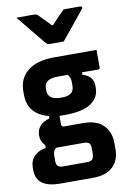

<svg xmlns="http://www.w3.org/2000/svg" viewBox="-113 -908 827 1225"><g transform="rotate(-10 300.0 -295.5)"><path d="M354 -639H260Q253 -639 247.5 -643Q242 -647 230 -661Q223 -670 206 -690.5Q189 -711 167 -738Q145 -765 123 -792Q101 -819 83 -841H195Q206 -841 211.5 -839Q217 -837 224 -830Q232 -822 250 -803.5Q268 -785 298 -754H305Q333 -784 352.5 -804.5Q372 -825 389 -841H496Q507 -841 507 -832Q507 -828 504 -823.5Q501 -819 489 -804Q478 -791 459.5 -768Q441 -745 420.5 -720Q400 -695 382 -673Q364 -651 354 -639ZM95 -75Q95 -110 115 -134.5Q135 -159 179 -172V-187Q45 -222 45 -350V-371Q45 -454 104.5 -502Q164 -550 278 -550H551V-436Q551 -425 540 -425H435V-409Q504 -390 504 -326V-312Q504 -249 448.5 -212.5Q393 -176 278 -176Q261 -176 245 -177V-122Q245 -105 262 -105H385Q474 -105 517 -60.5Q560 -16 560 55V95Q560 165 517 207.5Q474 250 385 250H176Q20 250 20 136V118Q20 74 48.5 45.5Q77 17 123 10V-8Q110 -21 102.5 -38.5Q95 -56 95 -75ZM278 -289Q322 -289 341 -304.5Q360 -320 360 -352V-373Q360 -389 356.5 -401Q353 -413 342 -425H278Q190 -425 190 -365V-349Q190 -325 205 -310Q226 -289 278 -289ZM213 145H367Q391 145 401 135Q407 129 409.5 118Q412 107 412 94V65Q412 39 402 29.5Q392 20 367 20H191Q178 28 173 39.5Q168 51 168 68V101Q168 126 178 135.5Q188 145 213 145Z"/></g></svg>

Font: Recursive Sn Lnr St XBd
Style: Regular
Weight: 800
Version: Version 1.079;hotconv 1.0.112;makeotfexe 2.5.65598; ttfautoh